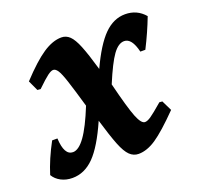

<svg xmlns="http://www.w3.org/2000/svg" viewBox="-115 -573 707 685"><g transform="rotate(-20 238.5 -230.5)"><path d="M499 -439Q478 -384 450 -329H431Q418 -384 389 -384Q367 -384 346 -355Q325 -326 295 -254Q319 -157 333 -122Q347 -87 361 -87Q370 -87 383.5 -96Q397 -105 433 -136L444 -135L463 -96Q403 -35 368 -11.5Q333 12 301 12Q282 12 267.5 -2Q253 -16 239.5 -50Q226 -84 207 -148Q169 -62 132.5 -25Q96 12 50 12Q26 12 7 2Q-12 -8 -22 -25Q-5 -80 27 -139H47Q50 -74 83 -74Q105 -74 129.5 -108Q154 -142 183 -214Q163 -283 152 -316.5Q141 -350 133 -362Q125 -374 116 -374Q108 -374 94.5 -364Q81 -354 51 -325L39 -326L21 -365Q75 -423 112.5 -448Q150 -473 183 -473Q201 -473 214.5 -460Q228 -447 241 -415Q254 -383 272 -321Q309 -401 345 -437Q381 -473 425 -473Q470 -473 499 -439Z"/></g></svg>

Font: Alegreya
Style: Bold Italic
Weight: 700
Italic angle: -7°
Designer: Juan Pablo del Peral
Foundry: Huerta Tipografica
Version: Version 2.007; ttfautohint (v1.6)